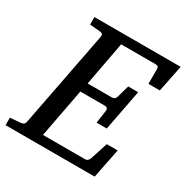

<svg xmlns="http://www.w3.org/2000/svg" viewBox="-170 -802 905 933"><g transform="rotate(30 282.5 -335.5)"><path d="M549.8 -521H485.8V-602.1Q485.8 -612.8 481.9 -616.9Q478 -621.1 466.8 -621.1H274.9L229 -375H362.8Q373.5 -375 379.2 -379.2Q384.8 -383.3 388.2 -394L407.2 -460.9H462.9L418.9 -231.9H361.8L372.1 -303.2Q375 -323.2 353 -323.2H217.8L166 -49.8H400.9Q411.6 -49.8 417.2 -55.4Q422.9 -61 425.8 -69.8L457 -166H518.1L484.9 0H-15.1V-42L43 -46.9Q64 -48.3 66.9 -65.9L170.9 -604Q172.4 -612.3 168.5 -617.7Q164.6 -623 151.9 -624L96.2 -628.9V-670.9H580.1Z"/></g></svg>

Font: Charis SIL Eur
Style: Italic
Weight: 400
Italic angle: -11°
Foundry: SIL International
Version: Version 5.000